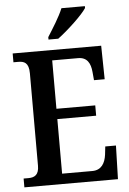

<svg xmlns="http://www.w3.org/2000/svg" viewBox="-61 -975 683 1020"><g transform="rotate(-5 280.5 -465.5)"><path d="M223 -784V-771H275C328 -810 409 -886 431 -921V-931H306C288 -886 250 -827 223 -784ZM27 0H526L531 -179H474L469 -135C463 -91 443 -55 394 -55H233V-346H440V-401H233V-659H371C419 -659 437 -626 441 -579L445 -535H502L499 -714H27V-667H52C83 -667 109 -659 109 -601V-108C109 -60 86 -47 53 -47H27Z"/></g></svg>

Font: Noto Serif Bengali Condensed
Style: Regular
Weight: 400
Width: 3
Designer: Juan Bruce, Universal Thirst, Indian Type Foundry and the Monotype Design Team.
Foundry: Monotype Imaging Inc.
Version: Version 2.003